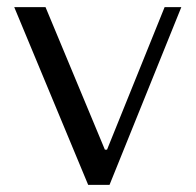

<svg xmlns="http://www.w3.org/2000/svg" viewBox="-20 -520 550 540"><path d="M20 -500H108L275 -99H281L443 -500H490L288 0H228Z"/></svg>

Font: Tenor Sans
Style: Regular
Weight: 400
Designer: Denis Masharov
Foundry: Denis Masharov
Version: Version 1.1